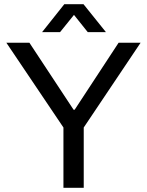

<svg xmlns="http://www.w3.org/2000/svg" viewBox="-20 -888 695 908"><path d="M280 0V-285L10 -686H119L328 -369H333L541 -686H645L376 -285V0ZM179 -736 284 -868H375L481 -736H395L308 -845H352L264 -736Z"/></svg>

Font: Archivo SemiBold
Style: Regular
Weight: 400
Version: Version 2.001